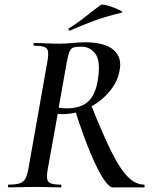

<svg xmlns="http://www.w3.org/2000/svg" viewBox="-20 -811 668 831"><path d="M18 0Q14 0 14 -6Q14 -12 18 -12Q48 -12 65 -17.5Q82 -23 90 -38Q98 -53 103 -81L185 -544Q190 -573 188 -587.5Q186 -602 172.5 -607.5Q159 -613 129 -613Q125 -613 125 -619Q125 -625 129 -625Q151 -625 179.5 -623.5Q208 -622 240 -622Q263 -622 295 -625Q327 -628 347 -628Q434 -628 472 -594.5Q510 -561 497 -503Q488 -454 450.5 -411Q413 -368 360 -342.5Q307 -317 249 -317Q244 -317 238.5 -317.5Q233 -318 230 -319L187 -81Q182 -53 184 -38Q186 -23 199.5 -17.5Q213 -12 242 -12Q246 -12 246 -6Q246 0 243 0Q220 0 192 -1Q164 -2 131 -2Q100 -2 70 -1Q40 0 18 0ZM467 0Q453 0 429 -35Q405 -70 373.5 -144Q342 -218 305 -333L374 -357Q425 -229 463 -153Q501 -77 534.5 -44.5Q568 -12 603 -12Q606 -12 606 -6Q606 0 603 0Q549 0 516 0Q483 0 467 0ZM268 -342Q329 -342 361.5 -371.5Q394 -401 404 -469Q416 -547 393 -578Q370 -609 333 -609Q311 -609 299.5 -606Q288 -603 281.5 -589Q275 -575 269 -542L234 -345Q242 -344 251 -343Q260 -342 268 -342ZM284 -679Q280 -677 277.5 -682.5Q275 -688 279 -689Q319 -714 352 -740.5Q385 -767 417 -790Q421 -793 438 -789Q455 -785 474 -777.5Q493 -770 504 -764Q515 -758 506 -756Q439 -740 387 -721Q335 -702 284 -679Z"/></svg>

Font: Cormorant SemiBold
Style: Italic
Weight: 600
Italic angle: -10°
Designer: Christian Thalmann (Catharsis Fonts)
Foundry: Catharsis Fonts
Version: Version 4.000